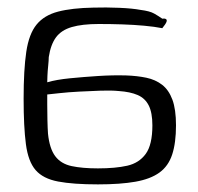

<svg xmlns="http://www.w3.org/2000/svg" viewBox="-20 -480 519 504"><path d="M237 4Q172 4 132.5 -3.5Q93 -11 73.5 -33.5Q54 -56 48 -101.5Q42 -147 42 -221Q42 -297 49 -344Q56 -391 76 -415.5Q96 -440 132.5 -449.5Q169 -459 225 -460Q258 -461 293 -459.5Q328 -458 349 -454Q373 -451 384.5 -444.5Q396 -438 406 -431Q412 -432 415.5 -430Q419 -428 417 -422.5Q415 -417 406 -406Q386 -410 358.5 -412.5Q331 -415 301 -416Q271 -417 239 -417Q196 -417 168.5 -409Q141 -401 127 -382Q113 -363 108 -330Q108 -322 106.5 -307.5Q105 -293 104.5 -281Q104 -269 104 -264Q128 -271 163.5 -274.5Q199 -278 237.5 -280.5Q276 -283 311 -282Q340 -281 364 -276Q388 -271 405.5 -257.5Q423 -244 432.5 -218.5Q442 -193 442 -151Q442 -105 432 -74.5Q422 -44 398.5 -27Q375 -10 335.5 -3Q296 4 237 4ZM237 -38Q283 -38 314 -45Q345 -52 362.5 -76Q380 -100 380 -151Q380 -184 370.5 -203Q361 -222 341.5 -230.5Q322 -239 292 -241Q272 -243 244 -242Q216 -241 187.5 -239.5Q159 -238 136.5 -235.5Q114 -233 104 -232Q104 -225 104 -205.5Q104 -186 104.5 -164.5Q105 -143 106 -129Q110 -90 125 -70Q140 -50 168 -44Q196 -38 237 -38Z"/></svg>

Font: Genos
Style: Regular
Weight: 400
Designer: Robert E. Leuschke
Foundry: Robert E. Leuschke
Version: Version 1.010